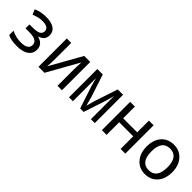

<svg xmlns="http://www.w3.org/2000/svg" viewBox="214 -1554 2571 2571"><g transform="rotate(45 1500.0 -268.0)"><path d="M247.1 -315.9Q331.1 -315.9 366.5 -335.2Q401.9 -354.5 401.9 -397Q401.9 -472.2 279.8 -472.2Q214.4 -472.2 128.9 -437L98.1 -508.8Q176.3 -545.9 278.8 -545.9Q378.9 -545.9 432.9 -509.5Q486.8 -473.1 486.8 -404.8Q486.8 -314 393.1 -286.1V-280.8Q503.9 -249 503.9 -147.9Q503.9 -74.2 445.1 -32.2Q386.2 9.8 276.9 9.8Q162.1 9.8 100.1 -23.9V-105Q188 -63 278.8 -63Q417 -63 417 -150.9Q417 -241.2 265.1 -241.2H191.9V-315.9Z M762.2 -536.1V-210L755.9 -86.9L1008.3 -536.1H1122.1V0H1038.1V-315.9L1043 -448.2L792 0H678.2V-536.1Z M1744.1 0H1670.4V-438Q1666.5 -424.8 1654.3 -376Q1643.6 -334.5 1637.2 -315.9L1533.2 0H1467.3L1363.3 -315.9Q1359.4 -328.1 1330.1 -438V0H1256.3V-536.1H1359.4L1464.4 -215.8Q1476.6 -178.2 1500 -85Q1502.4 -91.3 1525.9 -178.2Q1530.8 -197.3 1536.1 -213.9L1643.1 -536.1H1744.1Z M1967.3 -536.1V-314H2233.4V-536.1H2322.3V0H2233.4V-238.8H1967.3V0H1878.4V-536.1Z M2698.2 9.8Q2592.8 9.8 2524.7 -66.2Q2456.5 -142.1 2456.5 -269Q2456.5 -397.5 2522.7 -471.7Q2588.9 -545.9 2701.2 -545.9Q2807.6 -545.9 2875.5 -470.2Q2943.4 -394.5 2943.4 -269Q2943.4 -139.6 2876.5 -64.9Q2809.6 9.8 2698.2 9.8ZM2700.2 -64Q2851.6 -64 2851.6 -269Q2851.6 -472.2 2699.2 -472.2Q2548.3 -472.2 2548.3 -269Q2548.3 -64 2700.2 -64Z"/></g></svg>

Font: Noto Mono
Style: Regular
Weight: 400
Designer: Monotype Design Team
Foundry: Monotype Imaging Inc.
Version: Version 1.00